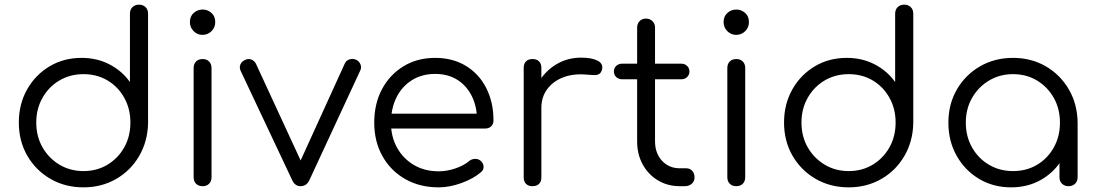

<svg xmlns="http://www.w3.org/2000/svg" viewBox="-20 -801 4716 826"><path d="M339 5Q260 5 197 -31.5Q134 -68 97.5 -131Q61 -194 61 -274Q61 -353 96.5 -416Q132 -479 193 -515.5Q254 -552 331 -552Q398 -552 452 -523.5Q506 -495 539 -448V-742Q539 -760 550 -770.5Q561 -781 578 -781Q595 -781 606 -770.5Q617 -760 617 -742V-270Q615 -192 578.5 -129.5Q542 -67 479.5 -31Q417 5 339 5ZM339 -65Q397 -65 442.5 -92.5Q488 -120 514.5 -167Q541 -214 541 -274Q541 -333 514.5 -380.5Q488 -428 442.5 -455Q397 -482 339 -482Q282 -482 236 -455Q190 -428 163 -380.5Q136 -333 136 -274Q136 -214 163 -167Q190 -120 236 -92.5Q282 -65 339 -65Z M852 0Q834 0 823.5 -10.5Q813 -21 813 -39V-508Q813 -526 823.5 -536.5Q834 -547 852 -547Q869 -547 879.5 -536.5Q890 -526 890 -508V-39Q890 -21 879.5 -10.5Q869 0 852 0ZM851 -651Q829 -651 813 -667Q797 -683 797 -706Q797 -731 813.5 -745.5Q830 -760 852 -760Q873 -760 889.5 -745.5Q906 -731 906 -706Q906 -683 890 -667Q874 -651 851 -651Z M1273 0Q1249 0 1237 -26L1015 -497Q1009 -510 1014 -523Q1019 -536 1034 -543Q1048 -550 1061 -545Q1074 -540 1081 -527L1294 -66H1253L1463 -527Q1469 -541 1483.5 -545.5Q1498 -550 1512 -544Q1526 -537 1531 -523.5Q1536 -510 1530 -498L1311 -26Q1299 0 1273 0Z M1867 5Q1786 5 1723.5 -30.5Q1661 -66 1625.5 -129Q1590 -192 1590 -273Q1590 -355 1623.5 -417.5Q1657 -480 1716 -516Q1775 -552 1852 -552Q1928 -552 1984.5 -517.5Q2041 -483 2072 -422Q2103 -361 2103 -283Q2103 -267 2093 -257.5Q2083 -248 2067 -248H1642V-312H2075L2032 -281Q2033 -339 2011 -385Q1989 -431 1948.5 -457Q1908 -483 1852 -483Q1795 -483 1752 -456Q1709 -429 1685.5 -381.5Q1662 -334 1662 -273Q1662 -212 1688.5 -165Q1715 -118 1761 -91Q1807 -64 1867 -64Q1903 -64 1939.5 -76.5Q1976 -89 1998 -108Q2009 -117 2023 -117.5Q2037 -118 2047 -110Q2060 -98 2060.5 -84Q2061 -70 2049 -60Q2016 -32 1965 -13.5Q1914 5 1867 5Z M2265 -337Q2268 -399 2297.5 -448Q2327 -497 2374.5 -525Q2422 -553 2480 -553Q2526 -553 2551 -540Q2576 -527 2570 -502Q2566 -487 2556.5 -482Q2547 -477 2533.5 -478Q2520 -479 2503 -480Q2447 -485 2403.5 -468.5Q2360 -452 2334.5 -418Q2309 -384 2309 -337ZM2271 0Q2253 0 2243 -10Q2233 -20 2233 -38V-509Q2233 -527 2243 -537Q2253 -547 2271 -547Q2289 -547 2299 -537Q2309 -527 2309 -509V-38Q2309 -20 2299 -10Q2289 0 2271 0Z M2905 0Q2852 0 2810.5 -25Q2769 -50 2745 -93.5Q2721 -137 2721 -193V-682Q2721 -699 2731.5 -710Q2742 -721 2759 -721Q2776 -721 2787 -710Q2798 -699 2798 -682V-193Q2798 -142 2828 -109.5Q2858 -77 2905 -77H2932Q2948 -77 2958 -66Q2968 -55 2968 -38Q2968 -21 2956 -10.5Q2944 0 2926 0ZM2656 -460Q2641 -460 2631 -469.5Q2621 -479 2621 -493Q2621 -508 2631 -517.5Q2641 -527 2656 -527H2911Q2926 -527 2936 -517.5Q2946 -508 2946 -493Q2946 -479 2936 -469.5Q2926 -460 2911 -460Z M3148 0Q3130 0 3119.5 -10.5Q3109 -21 3109 -39V-508Q3109 -526 3119.5 -536.5Q3130 -547 3148 -547Q3165 -547 3175.5 -536.5Q3186 -526 3186 -508V-39Q3186 -21 3175.5 -10.5Q3165 0 3148 0ZM3147 -651Q3125 -651 3109 -667Q3093 -683 3093 -706Q3093 -731 3109.5 -745.5Q3126 -760 3148 -760Q3169 -760 3185.5 -745.5Q3202 -731 3202 -706Q3202 -683 3186 -667Q3170 -651 3147 -651Z M3631 5Q3552 5 3489 -31.5Q3426 -68 3389.5 -131Q3353 -194 3353 -274Q3353 -353 3388.5 -416Q3424 -479 3485 -515.5Q3546 -552 3623 -552Q3690 -552 3744 -523.5Q3798 -495 3831 -448V-742Q3831 -760 3842 -770.5Q3853 -781 3870 -781Q3887 -781 3898 -770.5Q3909 -760 3909 -742V-270Q3907 -192 3870.5 -129.5Q3834 -67 3771.5 -31Q3709 5 3631 5ZM3631 -65Q3689 -65 3734.5 -92.5Q3780 -120 3806.5 -167Q3833 -214 3833 -274Q3833 -333 3806.5 -380.5Q3780 -428 3734.5 -455Q3689 -482 3631 -482Q3574 -482 3528 -455Q3482 -428 3455 -380.5Q3428 -333 3428 -274Q3428 -214 3455 -167Q3482 -120 3528 -92.5Q3574 -65 3631 -65Z M4330 5Q4253 5 4192 -31.5Q4131 -68 4095.5 -131Q4060 -194 4060 -273Q4060 -353 4096.5 -416Q4133 -479 4196 -515.5Q4259 -552 4338 -552Q4417 -552 4479.5 -515.5Q4542 -479 4578.5 -416Q4615 -353 4616 -273L4585 -249Q4585 -177 4551.5 -119.5Q4518 -62 4460.5 -28.5Q4403 5 4330 5ZM4338 -65Q4396 -65 4441.5 -92Q4487 -119 4513.5 -166.5Q4540 -214 4540 -273Q4540 -333 4513.5 -380Q4487 -427 4441.5 -454.5Q4396 -482 4338 -482Q4281 -482 4235 -454.5Q4189 -427 4162 -380Q4135 -333 4135 -273Q4135 -214 4162 -166.5Q4189 -119 4235 -92Q4281 -65 4338 -65ZM4577 0Q4560 0 4549 -10.5Q4538 -21 4538 -38V-209L4557 -288L4616 -273V-38Q4616 -21 4605 -10.5Q4594 0 4577 0Z"/></svg>

Font: Comfortaa
Style: Regular
Weight: 400
Designer: Johan Aakerlund
Foundry: Johan Aakerlund
Version: Version 3.104; ttfautohint (v1.8.1.43-b0c9)